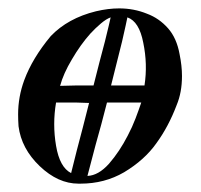

<svg xmlns="http://www.w3.org/2000/svg" viewBox="-20 -442 481 460"><path d="M354.5 -98.6Q383.8 -138.7 403.3 -190.4Q416 -220.7 416 -259.8Q416 -284.2 410.2 -312.5Q403.3 -350.6 382.8 -374Q361.3 -398.4 332 -409.2Q300.8 -421.9 265.6 -421.9Q239.3 -421.9 210 -415Q142.6 -398.4 101.6 -355.5Q57.6 -302.7 38.1 -250Q23.4 -210 23.4 -168Q23.4 -154.3 24.4 -139.6Q31.2 -85.9 75.2 -43.9Q119.1 -2 168 -2Q170.9 -2 172.9 -2Q230.5 -2 277.3 -29.3Q326.2 -58.6 354.5 -98.6ZM193.4 -195.3Q177.7 -132.8 164.1 -82Q151.4 -31.2 150.4 -27.3Q123 -41 114.3 -92.8Q105.5 -144.5 114.3 -196.3Q143.6 -196.3 164.1 -196.3Q185.5 -195.3 193.4 -195.3ZM124 -236.3Q131.8 -265.6 152.3 -299.8Q172.9 -335 196.3 -361.3Q209 -375 221.7 -385.7Q234.4 -396.5 245.1 -400.4Q243.2 -390.6 231.4 -342.8Q218.8 -295.9 204.1 -237.3Q192.4 -237.3 165 -237.3Q136.7 -236.3 124 -236.3ZM246.1 -237.3Q260.7 -295.9 272.5 -342.8Q283.2 -389.6 285.2 -400.4Q313.5 -390.6 323.2 -339.8Q334 -288.1 326.2 -237.3Q313.5 -237.3 288.1 -237.3Q262.7 -237.3 246.1 -237.3ZM236.3 -196.3Q244.1 -196.3 267.6 -196.3Q292 -196.3 318.4 -196.3Q312.5 -178.7 304.7 -158.2Q296.9 -137.7 286.1 -117.2Q266.6 -79.1 241.2 -49.8Q215.8 -21.5 189.5 -20.5Q196.3 -46.9 209 -94.7Q222.7 -142.6 236.3 -196.3Z"/></svg>

Font: Gilchrist
Style: Regular
Weight: 400
Version: 1.0